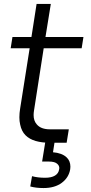

<svg xmlns="http://www.w3.org/2000/svg" viewBox="-20 -716 461 971"><path d="M201 -472 152 -157Q150 -145 150 -134Q150 -105 166 -87Q187 -62 232 -62H328L317 6H233Q192 6 160.5 -3Q129 -12 109 -32Q89 -52 82 -86Q78 -103 78 -123Q78 -144 82 -168L130 -472H34L43 -529H139L165 -696H237L210 -529H402L393 -472ZM200 235Q162 235 133 227L142 175Q171 183 208 183Q240 183 258 172Q276 161 279 141Q280 138 280 134Q280 122 270 113Q258 101 227 101H193L211 -10H258L248 54Q294 58 317 80Q336 98 336 127Q336 133 335 140Q328 182 292.5 208.5Q257 235 200 235Z"/></svg>

Font: Sora Light
Style: Italic
Weight: 300
Designer: Jonathan Barnbrook, Juli√°n Moncada
Version: Version 1.000